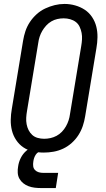

<svg xmlns="http://www.w3.org/2000/svg" viewBox="-20 -766 540 974"><path d="M202 8Q174 8 147 2Q120 -4 98.5 -18.5Q77 -33 62 -55.5Q47 -78 40.5 -104Q34 -130 34.5 -158Q35 -186 40 -214L97 -559Q101 -584 109 -608Q117 -632 131.5 -654Q146 -676 166 -694Q186 -712 209.5 -723Q233 -734 257.5 -740Q282 -746 307 -746Q335 -746 361.5 -738.5Q388 -731 410 -716.5Q432 -702 447 -679.5Q462 -657 468.5 -631Q475 -605 474.5 -577Q474 -549 469 -521L412 -176Q408 -151 400 -127Q392 -103 378 -81Q364 -59 344 -41Q324 -23 300.5 -12Q277 -1 252 3.5Q227 8 202 8ZM204 -62Q220 -62 236 -65.5Q252 -69 267 -77Q282 -85 294 -97.5Q306 -110 314.5 -125Q323 -140 328 -155.5Q333 -171 335 -187L392 -532Q395 -549 396 -566Q397 -583 394 -599Q391 -615 384 -630Q377 -645 364.5 -654.5Q352 -664 336 -668.5Q320 -673 303 -673Q287 -673 271 -669.5Q255 -666 240.5 -657.5Q226 -649 214.5 -636.5Q203 -624 194.5 -609.5Q186 -595 181 -579.5Q176 -564 174 -548L117 -203Q114 -186 113 -169Q112 -152 115 -136Q118 -120 125 -106Q132 -92 143.5 -81.5Q155 -71 171 -66.5Q187 -62 204 -62ZM188 188Q171 188 155 186Q139 184 124.5 178.5Q110 173 98 163.5Q86 154 78.5 140.5Q71 127 70 110.5Q69 94 72 78Q75 56 85.5 35Q96 14 114 -1.5Q132 -17 154.5 -23.5Q177 -30 199 -30L194 0Q185 0 176 5Q167 10 161.5 18.5Q156 27 153 36Q150 45 149 54Q147 66 148.5 77.5Q150 89 158 97Q166 105 177 108Q188 111 200 111H275L263 188Z"/></svg>

Font: Iosevka Curly Slab Oblique
Style: Regular
Weight: 400
Italic angle: -9°
Monospace: yes
Designer: Belleve Invis
Foundry: Belleve Invis
Version: Version 11.1.0; ttfautohint (v1.8.3)